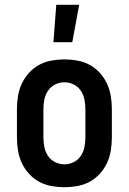

<svg xmlns="http://www.w3.org/2000/svg" viewBox="-20 -777 540 805"><path d="M204 -600 216 -757H312L283 -600ZM250 8Q223 8 195.5 3Q168 -2 144 -15Q120 -28 101.5 -48.5Q83 -69 71.5 -93.5Q60 -118 55.5 -145.5Q51 -173 51 -200V-320Q51 -347 55.5 -374.5Q60 -402 71.5 -426.5Q83 -451 101.5 -471.5Q120 -492 144 -505Q168 -518 195.5 -523Q223 -528 250 -528Q277 -528 304.5 -523Q332 -518 356 -505Q380 -492 398.5 -471.5Q417 -451 428.5 -426.5Q440 -402 444.5 -374.5Q449 -347 449 -320V-200Q449 -173 444.5 -145.5Q440 -118 428.5 -93.5Q417 -69 398.5 -48.5Q380 -28 356 -15Q332 -2 304.5 3Q277 8 250 8ZM250 -88Q270 -88 288.5 -97Q307 -106 318.5 -123Q330 -140 334 -160Q338 -180 338 -200V-320Q338 -340 334 -360Q330 -380 318.5 -397Q307 -414 288.5 -423Q270 -432 250 -432Q230 -432 211.5 -423Q193 -414 181.5 -397Q170 -380 166 -360Q162 -340 162 -320V-200Q162 -180 166 -160Q170 -140 181.5 -123Q193 -106 211.5 -97Q230 -88 250 -88Z"/></svg>

Font: Iosevka Algr
Style: Bold
Weight: 700
Monospace: yes
Designer: Belleve Invis
Foundry: Belleve Invis
Version: Version 26.0.2; ttfautohint (v1.8.3)